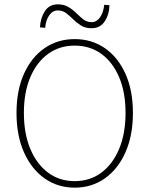

<svg xmlns="http://www.w3.org/2000/svg" viewBox="-20 -852 688 884"><path d="M324 12Q246 12 185.5 -30.5Q125 -73 90.5 -150.5Q56 -228 56 -332Q56 -436 90.5 -512.5Q125 -589 185.5 -630.5Q246 -672 324 -672Q402 -672 462.5 -630.5Q523 -589 557.5 -512.5Q592 -436 592 -332Q592 -228 557.5 -150.5Q523 -73 462.5 -30.5Q402 12 324 12ZM324 -18Q394 -18 446.5 -57Q499 -96 528.5 -166.5Q558 -237 558 -332Q558 -427 528.5 -496.5Q499 -566 446.5 -604Q394 -642 324 -642Q254 -642 201.5 -604Q149 -566 119.5 -496.5Q90 -427 90 -332Q90 -237 119.5 -166.5Q149 -96 201.5 -57Q254 -18 324 -18ZM402 -722Q373 -722 353 -734.5Q333 -747 317 -763Q301 -779 284.5 -791.5Q268 -804 246 -804Q223 -804 207 -782Q191 -760 188 -724L164 -726Q166 -769 186.5 -800.5Q207 -832 246 -832Q275 -832 295.5 -819.5Q316 -807 332 -791Q348 -775 364 -762.5Q380 -750 402 -750Q425 -750 440.5 -772Q456 -794 460 -830L484 -828Q483 -785 462 -753.5Q441 -722 402 -722Z"/></svg>

Font: Mada ExtraLight
Style: Regular
Weight: 250
Designer: Khaled Hosny
Version: Version 1.5